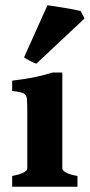

<svg xmlns="http://www.w3.org/2000/svg" viewBox="-20 -705 339 725"><path d="M25.9 0V-40.5Q56.2 -46.4 69.6 -54Q83 -61.5 83 -67.9V-284.2Q83 -314.9 81.8 -330.6Q80.6 -346.2 69.1 -352.3Q57.6 -358.4 25.9 -361.3V-400.4Q70.8 -405.8 106.9 -412.8Q143.1 -419.9 178.7 -431.2H215.3V-67.9Q215.3 -62.5 227.8 -54.4Q240.2 -46.4 272.5 -40.5V0ZM117.7 -464.8Q109.9 -465.8 93 -475.1Q76.2 -484.4 70.8 -488.3L159.2 -685.1Q164.6 -684.6 182.4 -681.9Q200.2 -679.2 221.9 -675.5Q243.7 -671.9 261.5 -668.5Q279.3 -665 284.2 -663.6L299.3 -635.3Z"/></svg>

Font: Dai Banna SIL
Style: Bold
Weight: 700
Designer: Victor Gaultney
Foundry: SIL International
Version: Version 4.000